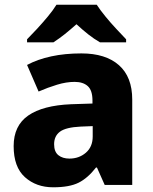

<svg xmlns="http://www.w3.org/2000/svg" viewBox="-20 -786 650 816"><path d="M326 -559Q429 -559 485.5 -509Q542 -459 542 -363V0H425L392 -74H388Q353 -29 314 -9.5Q275 10 206 10Q134 10 86 -33Q38 -76 38 -165Q38 -252 100 -295Q162 -338 282 -343L373 -346V-359Q373 -402 353 -420Q333 -438 297 -438Q262 -438 222.5 -426Q183 -414 144 -397L95 -510Q140 -534 198 -546.5Q256 -559 326 -559ZM323 -248Q260 -245 235 -226.5Q210 -208 210 -173Q210 -141 228 -126.5Q246 -112 275 -112Q316 -112 345 -137Q374 -162 374 -206V-250ZM391 -766Q406 -743 428.5 -715.5Q451 -688 475 -662.5Q499 -637 516 -619V-606H405Q379 -621 355 -640Q331 -659 305 -683Q278 -659 255.5 -641Q233 -623 207 -606H95V-619Q114 -638 137.5 -663.5Q161 -689 183.5 -716Q206 -743 220 -766Z"/></svg>

Font: Noto Sans Khmer UI ExtraBold
Style: Regular
Weight: 800
Designer: Danh Hong and the Monotype Design Team
Foundry: Monotype Imaging Inc.
Version: Version 2.002; ttfautohint (v1.8.4.7-5d5b)